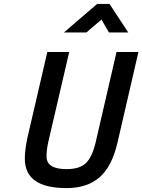

<svg xmlns="http://www.w3.org/2000/svg" viewBox="-20 -951 728 982"><path d="M227 -225Q218 -185 218 -151Q218 -86 320 -86Q389 -86 420.5 -118Q452 -150 469 -222L576 -685H688L581 -222Q553 -100 489.5 -44.5Q426 11 320 11Q107 11 107 -139Q107 -181 119 -241L222 -685H334ZM307 -785 477 -931H540L636 -785H537L499 -851L422 -785Z"/></svg>

Font: Titillium Web
Style: SemiBold Italic
Weight: 600
Italic angle: -13°
Version: Version 1.001;PS 57.000;hotconv 1.0.70;makeotf.lib2.5.55311